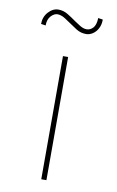

<svg xmlns="http://www.w3.org/2000/svg" viewBox="-83 -760 493 806"><g transform="rotate(10 164.0 -357.0)"><path d="M152 0V-525H174V0ZM231 -633Q208 -633 189 -645Q170 -657 153 -669Q129 -686 118.5 -690Q108 -694 100 -694Q85 -694 71.5 -679.5Q58 -665 58 -639L38 -642Q38 -672 57 -693Q76 -714 100 -714Q121 -714 140 -702.5Q159 -691 177 -678Q184 -673 200 -663Q216 -653 230 -653Q245 -653 257 -665.5Q269 -678 270 -708L290 -705Q290 -683 281.5 -667Q273 -651 259.5 -642Q246 -633 231 -633Z"/></g></svg>

Font: Lexend Mega Thin
Style: Regular
Weight: 250
Version: Version 1.007